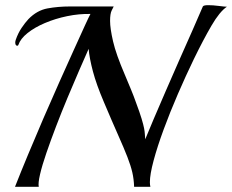

<svg xmlns="http://www.w3.org/2000/svg" viewBox="-20 -723 898 743"><path d="M38 0Q60 -56 88.5 -124.5Q117 -193 148 -265Q179 -337 209.5 -405Q240 -473 265.5 -529.5Q291 -586 308 -623Q325 -660 330 -669Q286 -670 240 -660.5Q194 -651 154 -634Q114 -617 86.5 -595Q59 -573 51 -549Q50 -546 47 -546Q39 -546 39 -559Q39 -561 39.5 -563.5Q40 -566 41 -569Q50 -595 63.5 -615Q77 -635 90 -649Q123 -683 164 -690.5Q205 -698 251 -698H420Q418 -694 412 -682Q406 -670 406 -642Q406 -613 417.5 -563Q429 -513 463 -434Q476 -403 487 -376.5Q498 -350 506 -327Q521 -287 528 -263.5Q535 -240 537.5 -227Q540 -214 540.5 -204.5Q541 -195 542 -184Q554 -214 575 -263Q596 -312 621.5 -371Q647 -430 674 -491Q701 -552 725 -606Q749 -660 765 -698Q768 -703 786 -703Q804 -703 827 -700Q850 -697 858 -697Q830 -678 798.5 -624Q767 -570 730 -494Q699 -430 668.5 -359.5Q638 -289 613.5 -222.5Q589 -156 574.5 -102Q560 -48 560 -18Q560 -13 560.5 -8.5Q561 -4 562 0H499Q498 -30 492 -56Q486 -82 473 -115.5Q460 -149 437.5 -199.5Q415 -250 382 -328Q353 -396 339.5 -447Q326 -498 323 -534Q307 -498 285.5 -448.5Q264 -399 241 -344Q218 -289 197 -234Q176 -179 159.5 -131Q143 -83 135 -48.5Q127 -14 130 0Z"/></svg>

Font: Playball
Style: Regular
Weight: 400
Designer: Robert E. Leuschke
Foundry: Robert E. Leuschke
Version: Version 1.010